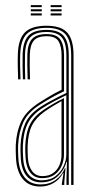

<svg xmlns="http://www.w3.org/2000/svg" viewBox="-20 -704 355 731"><path d="M251 0V-492.5Q251 -549 229.2 -573.5Q207.5 -598 157.5 -598Q105.5 -598 82.2 -574.9Q59 -551.8 57 -498.5Q56.2 -476.8 56.6 -451.5Q57 -426.2 58 -402H49Q48 -427 47.6 -452.1Q47.2 -477.2 48 -498.8Q49.8 -556 75.2 -581Q100.8 -606 157.5 -606Q194.2 -606 216.8 -594.5Q239.2 -583 249.6 -558Q260 -533 260 -492.5V0ZM139.2 -17.5Q170.5 -17.5 191.1 -33.1Q211.8 -48.8 222.1 -71.6Q232.5 -94.5 232.5 -115.5V-341.8Q212.2 -332.2 187.2 -319Q162.2 -305.8 141 -292Q102 -266.8 85.5 -233.5Q69 -200.2 67 -149Q66.5 -136.2 67 -126Q67.5 -115.8 68.2 -101Q70.8 -59.8 89.5 -38.6Q108.2 -17.5 139.2 -17.5ZM140.5 -25.8Q112.2 -25.8 96.1 -46Q80 -66.2 77.5 -101.5Q76.5 -116.5 76.2 -127.5Q76 -138.5 76.2 -148.8Q78.2 -198.8 93.9 -230Q109.5 -261.2 144.8 -285Q161.2 -296.2 182.4 -308.5Q203.5 -320.8 223.5 -330.5V-114.8Q223.5 -94.2 215 -73.6Q206.5 -53 188.2 -39.4Q170 -25.8 140.5 -25.8ZM141.5 -33.5Q167.2 -33.5 183.4 -45.8Q199.5 -58 206.9 -76.6Q214.2 -95.2 214.2 -114.5V-319Q198.5 -310.5 182 -300.4Q165.5 -290.2 148.2 -278Q116 -254.8 101.5 -225.6Q87 -196.5 85.2 -148.5Q85 -137.5 85.2 -127.1Q85.5 -116.8 86.2 -102.5Q88.2 -71.2 102.4 -52.4Q116.5 -33.5 141.5 -33.5ZM133 6.2Q90.8 6.2 67.4 -21.8Q44 -49.8 41 -99.2Q40 -115.5 39.9 -128.6Q39.8 -141.8 40 -151.8Q42.5 -202.5 60.9 -241.8Q79.2 -281 129.2 -313.2Q144.8 -323 158.9 -331.6Q173 -340.2 186.8 -347.9Q200.5 -355.5 214.5 -362.2V-492.5Q214.5 -527.8 202.8 -547Q191 -566.2 157.5 -566.2Q123.2 -566.2 109 -549.6Q94.8 -533 93.5 -497Q93 -478.2 93.1 -455.4Q93.2 -432.5 94.2 -402H85.2Q84.2 -432.5 84 -455.4Q83.8 -478.2 84.2 -497.5Q85.5 -538 102.4 -556.1Q119.2 -574.2 157.5 -574.2Q195.8 -574.2 209.8 -553.5Q223.8 -532.8 223.8 -492.5V-356.5Q199.2 -345.2 176.1 -332.1Q153 -319 132.5 -305.8Q85.5 -275.8 68.5 -238.1Q51.5 -200.5 49 -151.2Q48.5 -137.8 48.8 -127.1Q49 -116.5 50 -99.8Q53 -52.5 75 -27.1Q97 -1.8 135 -1.8Q167.8 -1.8 191.8 -18.9Q215.8 -36 227.2 -64.2H229.2L224.8 -9.2V0H215.5V-4.5L221.8 -45H220Q207.2 -21.2 184.5 -7.5Q161.8 6.2 133 6.2ZM233 0V-22.2L235 -87.8H233Q224.8 -56.2 199.9 -33Q175 -9.8 136.8 -9.8Q102.2 -9.8 82 -33.2Q61.8 -56.8 59.2 -100.2Q58.2 -116.8 58 -127.8Q57.8 -138.8 58.2 -150.8Q60.2 -198.2 76.1 -234.2Q92 -270.2 137 -299Q152.5 -308.8 169.9 -318.2Q187.2 -327.8 203.8 -336Q220.2 -344.2 232.8 -350V-492.5Q232.8 -540.5 215.4 -561.4Q198 -582.2 157.5 -582.2Q115 -582.2 95.9 -562.6Q76.8 -543 75.2 -497.8Q74.5 -476 74.9 -450.8Q75.2 -425.5 76 -402H67.2Q66.2 -426 65.9 -451.6Q65.5 -477.2 66.2 -498Q67.8 -547.2 88.9 -568.8Q110 -590.2 157.5 -590.2Q202.8 -590.2 222.2 -567.5Q241.8 -544.8 241.8 -492.5V0ZM172.8 -676.8V-684.5H214.5V-676.8ZM97.2 -645V-653H139V-645ZM97.2 -660.8V-668.8H139V-660.8ZM97.2 -676.8V-684.5H139V-676.8ZM172.8 -645V-653H214.5V-645ZM172.8 -660.8V-668.8H214.5V-660.8Z"/></svg>

Font: Big Shoulders Inline Display Thin Light
Style: Regular
Weight: 300
Version: Version 2.002